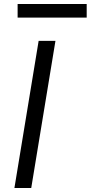

<svg xmlns="http://www.w3.org/2000/svg" viewBox="-20 -939 453 959"><path d="M52 0 173 -735H257L136 0ZM68 -851V-919H413V-851Z"/></svg>

Font: Iosevka Aile
Style: Italic
Weight: 400
Italic angle: -9°
Designer: Belleve Invis
Foundry: Belleve Invis
Version: Version 28.0.1; ttfautohint (v1.8.4)